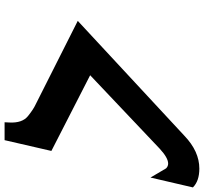

<svg xmlns="http://www.w3.org/2000/svg" viewBox="-46 -744 889 837"><g transform="rotate(90 398.5 -325.5)"><path d="M797 -722 754 -537 714 -605Q705 -614 693 -614Q668 -614 628 -577L308 -274L638 -105L591 99H513L514 78Q517 22 486 -3Q456 -27 436 -36L71 -220L572 -685Q640 -750 715 -750Q769 -750 797 -722Z"/></g></svg>

Font: Miedinger
Style: Bold-Italic
Weight: 700
Italic angle: -13°
Version: Version 001.000